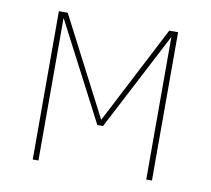

<svg xmlns="http://www.w3.org/2000/svg" viewBox="-64 -591 728 663"><g transform="rotate(10 300.0 -260.0)"><path d="M91 0V-520H122L300 -176L478 -520H509V0H489V-500L310 -156H290L111 -500V0Z"/></g></svg>

Font: Iosevka SS04 Thin Extended
Style: Regular
Weight: 100
Width: 7
Monospace: yes
Designer: Belleve Invis
Foundry: Belleve Invis
Version: Version 19.0.0; ttfautohint (v1.8.4)